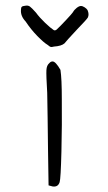

<svg xmlns="http://www.w3.org/2000/svg" viewBox="-20 -673 390 693"><path d="M158.2 -445.3Q163.1 -451.2 169.9 -451.2Q180.7 -451.2 198.2 -420.9Q203.1 -389.6 203.1 -314.5Q204.1 -224.6 201.7 -126Q199.2 -27.3 195.3 -15.6Q189.5 2.9 169.9 0L155.3 -3.9L153.3 -133.8Q153.3 -172.9 151.9 -247.6Q150.4 -322.3 150.4 -337.9Q146.5 -402.3 147.5 -419.9Q148.4 -437.5 158.2 -445.3ZM72.3 -595.7Q53.7 -615.2 55.7 -637.7Q55.7 -645.5 58.6 -648.4Q61.5 -651.4 71.3 -652.3Q81.1 -654.3 87.9 -649.4Q94.7 -644.5 109.4 -627.9Q123 -609.4 143.1 -590.3Q163.1 -571.3 173.8 -564.5Q178.7 -561.5 184.6 -566.4Q196.3 -577.1 217.8 -600.1Q239.3 -623 243.2 -628.9Q248 -637.7 256.8 -644.5Q265.6 -651.4 272 -651.4Q278.3 -651.4 285.6 -646.5Q293 -641.6 295.9 -636.7Q302.7 -621.1 296.9 -609.4Q292 -601.6 258.8 -567.4Q216.8 -522.5 212.9 -516.6Q202.1 -506.8 174.8 -504.9Q167 -502.9 163.6 -503.4Q160.2 -503.9 152.3 -510.7Q137.7 -519.5 114.7 -543Q91.8 -566.4 72.3 -595.7Z"/></svg>

Font: JasonHandwriting1
Style: Regular
Weight: 400
Version: Version 1.48.20